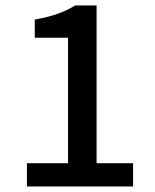

<svg xmlns="http://www.w3.org/2000/svg" viewBox="-20 -676 561 696"><path d="M77.6 0V-84.5H226.6V-539.1H106V-605Q152.8 -613.3 188.2 -625.7Q223.6 -638.2 252.4 -656.2H330.1V-84.5H462.4V0Z"/></svg>

Font: Akatab SemiBold
Style: Regular
Weight: 600
Designer: SIL Global
Foundry: SIL Global
Version: Version 4.100